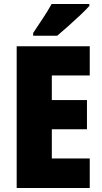

<svg xmlns="http://www.w3.org/2000/svg" viewBox="-20 -998 515 967"><path d="M432 -51H64V-765H432V-618H241V-494H418V-347H241V-200H432ZM430 -968Q414 -950 385.5 -923Q357 -896 325.5 -868Q294 -840 268 -818H147V-832Q171 -868 196.5 -906.5Q222 -945 240 -978H430Z"/></svg>

Font: Noto Sans Tamil UI Condensed Black
Style: Regular
Weight: 900
Width: 3
Designer: Jelle Bosma - Monotype Design Team
Foundry: Monotype Imaging Inc.
Version: Version 2.004; ttfautohint (v1.8.4.7-5d5b)